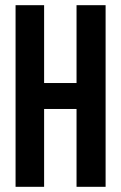

<svg xmlns="http://www.w3.org/2000/svg" viewBox="-20 -720 467 740"><path d="M150 0H40V-700H150V-400H275V-700H387V0H275V-300H150Z"/></svg>

Font: Bebas Neue
Style: Regular
Weight: 400
Designer: Ryoichi Tsunekawa
Foundry: Ryoichi Tsunekawa
Version: Version 1.300